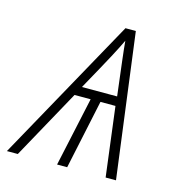

<svg xmlns="http://www.w3.org/2000/svg" viewBox="-126 -604 633 680"><g transform="rotate(15 190.5 -264.5)"><path d="M-41 0H-1L139 -254H198L143 0H180L234 -254H289L321 0H359L290 -529H252ZM286 -288H157C227 -414 245 -448 263 -486C266 -450 273 -396 286 -288Z"/></g></svg>

Font: Noto Sans SemiCondensed ExtraLight
Style: Italic
Weight: 200
Width: 4
Italic angle: -12°
Designer: Monotype Design Team
Foundry: Monotype Imaging Inc.
Version: Version 2.013